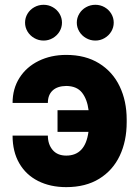

<svg xmlns="http://www.w3.org/2000/svg" viewBox="-20 -767 578 797"><path d="M178.7 -339.8H32.2Q32.2 -398.9 61 -444.1Q89.8 -489.3 140.6 -514.2Q191.4 -539.1 254.9 -539.1Q334.5 -539.1 391.1 -504.2Q447.8 -469.2 476.8 -408.4Q505.9 -347.7 505.9 -270.5V-259.8Q505.9 -181.6 477.1 -120.6Q448.2 -59.6 391.8 -24.9Q335.4 9.8 254.9 9.8Q189 9.8 138.4 -15.6Q87.9 -41 60.1 -89.1Q32.2 -137.2 32.2 -204.1H178.7Q178.7 -168 198.5 -144.5Q218.3 -121.1 254.9 -121.1Q334 -121.1 347.2 -219.7H218.8V-309.6H347.7Q341.8 -355.5 320.3 -382.6Q298.8 -409.7 254.9 -410.2Q218.3 -409.7 198.5 -391.4Q178.7 -373 178.7 -339.8ZM84 -672.9Q84 -692.9 94.2 -710Q104.5 -727.1 122.3 -737.1Q140.1 -747.1 161.1 -747.1Q181.6 -747.1 199.2 -737.1Q216.8 -727.1 227.1 -710Q237.3 -692.9 237.3 -672.9Q237.3 -653.3 227.1 -636.2Q216.8 -619.1 199.2 -608.9Q181.6 -598.6 161.1 -598.6Q140.1 -598.6 122.3 -608.9Q104.5 -619.1 94.2 -636.2Q84 -653.3 84 -672.9ZM298.8 -672.9Q298.8 -692.9 309.1 -710Q319.3 -727.1 337.2 -737.1Q355 -747.1 376 -747.1Q396.5 -747.1 414.1 -737.1Q431.6 -727.1 441.9 -710Q452.1 -692.9 452.1 -672.9Q452.1 -653.3 441.9 -636.2Q431.6 -619.1 414.1 -608.9Q396.5 -598.6 376 -598.6Q355 -598.6 337.2 -608.9Q319.3 -619.1 309.1 -636.2Q298.8 -653.3 298.8 -672.9Z"/></svg>

Font: Pretendard GOV ExtraBold
Style: Regular
Weight: 800
Designer: Base glyphs from Inter by Rasmus Andersson; Hangeul glyphs from Noto Sans CJK(Source Han Sans) by Jang Soo-young and Kan
Foundry: Kil Hyung-jin
Version: Version 1.309